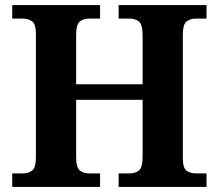

<svg xmlns="http://www.w3.org/2000/svg" viewBox="-20 -734 859 754"><path d="M28 0V-53H70Q91 -53 106 -64Q121 -75 121 -118V-600Q121 -640 105.5 -650.5Q90 -661 70 -661H28V-714H373V-661H330Q309 -661 294 -650Q279 -639 279 -596V-403H540V-596Q540 -639 525 -650Q510 -661 489 -661H446V-714H791V-661H749Q728 -661 713 -650Q698 -639 698 -596V-113Q698 -73 713.5 -63Q729 -53 749 -53H791V0H446V-53H489Q510 -53 525 -64Q540 -75 540 -118V-342H279V-118Q279 -75 294 -64Q309 -53 330 -53H373V0Z"/></svg>

Font: Noto Serif Bengali
Style: Bold
Weight: 700
Designer: Juan Bruce, Universal Thirst, Indian Type Foundry and the Monotype Design Team.
Foundry: Monotype Imaging Inc.
Version: Version 2.003; ttfautohint (v1.8.4.7-5d5b)